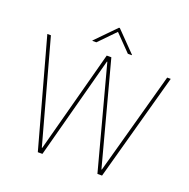

<svg xmlns="http://www.w3.org/2000/svg" viewBox="-156 -1070 1204 1221"><g transform="rotate(20 446.0 -460.0)"><path d="M52.6 -727.3 242.9 -35.5H245.7L430.4 -727.3H461.6L646.3 -35.5H649.1L839.5 -727.3H863.6L663.4 0H632.1L447.4 -691.8H444.6L259.9 0H228.7L28.4 -727.3ZM312.5 -784.1V-786.9L443.2 -920.5H448.9L579.5 -786.9V-784.1H552.6L446 -893.5L339.5 -784.1Z"/></g></svg>

Font: Inter P Thin
Style: Regular
Weight: 100
Designer: Rasmus Andersson
Foundry: rsms
Version: Version 3.018;git-588b23468